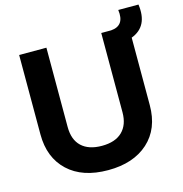

<svg xmlns="http://www.w3.org/2000/svg" viewBox="-120 -936 1004 1055"><g transform="rotate(-15 382.5 -409.0)"><path d="M367 9Q221 9 139 -68Q57 -145 57 -277V-729H212V-278Q212 -205 252.5 -167Q293 -129 368 -129Q444 -129 484 -168Q524 -207 524 -278V-729H580Q660 -735 647 -827H762Q780 -699 679 -661V-277Q679 -143 595 -67Q511 9 367 9Z"/></g></svg>

Font: Mona Sans
Style: Bold
Weight: 700
Designer: Deni Anggara
Foundry: GitHub
Version: Version 2.000;Glyphs 3.2.3 (3260)